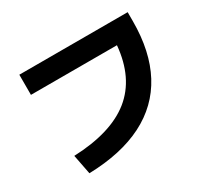

<svg xmlns="http://www.w3.org/2000/svg" viewBox="-144 -913 1226 1145"><g transform="rotate(-30 469.0 -340.0)"><path d="M693.8 -560.5H101.6V-699.2H847.7V-637.7Q847.7 -429.2 770.8 -284.7Q693.8 -140.1 542.7 -63.7Q391.6 12.7 169.9 18.6L143.6 -116.2Q402.8 -126.5 538.6 -235.8Q674.3 -345.2 693.8 -560.5Z"/></g></svg>

Font: Pretendard JP ExtraBold
Style: Regular
Weight: 800
Designer: Base glyphs from Inter by Rasmus Andersson; Hangeul glyphs from Noto Sans CJK(Source Han Sans) by Jang Soo-young and Kan
Foundry: Kil Hyung-jin
Version: Version 1.309